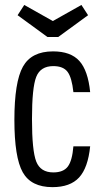

<svg xmlns="http://www.w3.org/2000/svg" viewBox="-20 -760 430 790"><path d="M351 -158H282Q277.2 -98.8 259 -74.7Q240.8 -50.6 199.4 -50.6Q146.8 -50.6 129.2 -95.1Q111.6 -139.6 111.6 -270.2Q111.6 -399.4 129.1 -443.7Q146.6 -488 199.4 -488Q240.2 -488 257.9 -464.5Q275.6 -441 282 -380.8H351Q342.2 -469.6 306.6 -509.1Q271 -548.6 198.2 -548.6Q109.4 -548.6 74.3 -485.7Q39.2 -422.8 39.2 -266.6Q39.2 -112.2 73.6 -51.1Q108 10 195.8 10Q268.8 10 305.4 -29.7Q342 -69.4 351 -158ZM219.6 -607.8 342.4 -697.4 315 -739.6 197.4 -673.4 79.8 -739.6 52.4 -697.4 175.2 -607.8Z"/></svg>

Font: Secuela Light
Style: Regular
Weight: 300
Designer: Fernando Haro
Foundry: deFharo
Version: Version 1.708